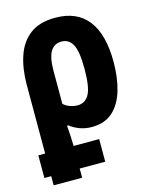

<svg xmlns="http://www.w3.org/2000/svg" viewBox="-120 -636 739 951"><g transform="rotate(-15 250.0 -160.0)"><path d="M0 193V77H35V-274Q35 -358 57 -422.5Q79 -487 127.5 -523.5Q176 -560 257 -560Q367 -560 423.5 -488Q480 -416 480 -273Q480 -195 461.5 -130.5Q443 -66 402 -28Q361 10 293 10Q232 10 182 -28H175Q178 0 179 27Q180 54 181 77H312V193H181V240H35V193ZM253 -112Q292 -112 312 -148Q332 -184 332 -278Q332 -368 313 -403Q294 -438 256 -438Q219 -438 200 -407Q181 -376 181 -307V-139Q194 -126 214 -119Q234 -112 253 -112Z"/></g></svg>

Font: Noto Sans Mono ExtraCondensed Black
Style: Regular
Weight: 900
Width: 2
Designer: Monotype Design Team
Foundry: Monotype Imaging Inc.
Version: Version 2.014